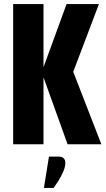

<svg xmlns="http://www.w3.org/2000/svg" viewBox="-20 -713 526 949"><path d="M309 -693H469L342 -358L481 0H314L186 -356ZM45 -693H195V0H45ZM222 61H268Q287 61 295 69.5Q303 78 303 93Q303 111 292.5 135.5Q282 160 268 182Q254 204 245 216H197Z"/></svg>

Font: Khand Variable Light
Style: Regular
Weight: 300
Designer: Satya Rajpurohit
Foundry: Indian Type Foundry
Version: Version 3.000